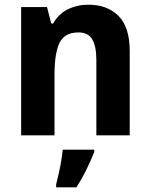

<svg xmlns="http://www.w3.org/2000/svg" viewBox="-20 -576 640 817"><path d="M356 -556Q437 -556 484.5 -508Q532 -460 532 -358V0H390V-321Q390 -379 372.5 -408.5Q355 -438 314 -438Q255 -438 233.5 -394Q212 -350 212 -259V0H70V-546H180L198 -476H206Q229 -517 269 -536.5Q309 -556 356 -556ZM381 71Q367 106 348 145Q329 184 305 221H219V208Q224 189 230 162.5Q236 136 240.5 109Q245 82 247 61H381Z"/></svg>

Font: Noto Sans Ethiopic SemiCondensed
Style: Bold
Weight: 700
Width: 4
Designer: Monotype Design Team
Foundry: Monotype Imaging Inc.
Version: Version 2.102; ttfautohint (v1.8.4.7-5d5b)